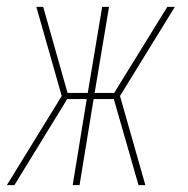

<svg xmlns="http://www.w3.org/2000/svg" viewBox="-28 -540 548 560"><path d="M14 0H-8L152 -260L78 -520H98L169 -269H228L270 -520H290L248 -269H305L460 -520H482L322 -260L396 0H376L304 -251H245L204 0H184L225 -251H168L60 -75Z"/></svg>

Font: Iosevka SS18 Thin
Style: Italic
Weight: 100
Italic angle: -9°
Monospace: yes
Designer: Belleve Invis
Foundry: Belleve Invis
Version: Version 25.1.1; ttfautohint (v1.8.4)